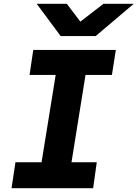

<svg xmlns="http://www.w3.org/2000/svg" viewBox="-20 -987 722 1007"><path d="M61 -136H198L272 -594H135L154.5 -725H587.5L567 -594H428.5L355 -136H487.5L468.5 0H40.5ZM172.5 -967H330.5L401.5 -873.5L522.5 -967H681.5L482 -798H298Z"/></svg>

Font: JuliaMono Black
Style: Italic
Weight: 900
Italic angle: -9°
Monospace: yes
Designer: cormullion
Foundry: corm
Version: Version 0.057; ttfautohint (v1.8.4)